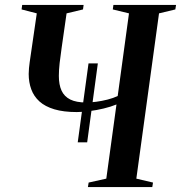

<svg xmlns="http://www.w3.org/2000/svg" viewBox="-20 -763 738 783"><path d="M297 -182.5 341 -504.5H379L335.5 -182.5ZM338.5 0 341.5 -18.5 413.5 -34.5 455 -337Q432 -327.5 402.8 -320.5Q373.5 -313.5 344.5 -309.8Q315.5 -306 293 -306Q239.5 -306 201.8 -317.2Q164 -328.5 141 -349.2Q118 -370 107.5 -398.8Q97 -427.5 97 -461.5Q97 -473 98.2 -485Q99.5 -497 101 -509L130 -708.5L68 -724.5L70.5 -743H321L318.5 -724.5L251.5 -708.5L231.5 -569Q226.5 -534.5 223.2 -505.8Q220 -477 220 -453.5Q220 -417.5 231 -393.5Q242 -369.5 266.5 -357.2Q291 -345 332.5 -345Q349.5 -345 372.5 -348Q395.5 -351 419 -357Q442.5 -363 460 -371.5L506 -708.5L440 -724.5L442.5 -743H698L695 -724.5L628.5 -708.5L536 -34.5L604 -18.5L601 0Z"/></svg>

Font: Merriweather 144pt Medium
Style: Italic
Weight: 500
Italic angle: -7.8°
Version: Version 2.101